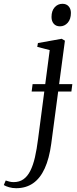

<svg xmlns="http://www.w3.org/2000/svg" viewBox="-144 -737 404 1010"><path d="M-59 253Q-78.5 253 -96 248Q-113.5 243 -124 236.5L-114 212.5Q-106.5 215.5 -95 218.2Q-83.5 221 -72.5 221Q-42 221 -20.8 206Q0.5 191 15.2 162Q30 133 39.8 90.5Q49.5 48 56.5 -7.5L89 -255.5H22.5L27.5 -294.5H94L117.5 -473.5L52 -490.5L55.5 -510.5L180.5 -533L197.5 -523L167 -294.5H236.5L231.5 -255.5H162L125.5 19.5Q115 97 91.2 149Q67.5 201 30 227Q-7.5 253 -59 253ZM171.5 -598.5Q150.5 -598.5 138.8 -612Q127 -625.5 127 -647.5Q127 -680 143.5 -698.5Q160 -717 184.5 -717Q205.5 -717 217.2 -703.5Q229 -690 229 -669Q229 -636 212.2 -617.2Q195.5 -598.5 171.5 -598.5Z"/></svg>

Font: Merriweather 96pt Light
Style: Italic
Weight: 300
Italic angle: -7.8°
Version: Version 2.101